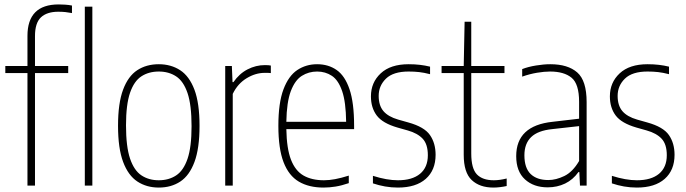

<svg xmlns="http://www.w3.org/2000/svg" viewBox="-20 -838 3098 867"><path d="M104 0V-508H4V-540H104V-676Q104 -818 245 -818Q258 -818 274 -817Q290 -816 305 -813V-779Q289.5 -782 275.2 -783.5Q261 -785 243 -785Q192 -785 165 -759.8Q138 -734.5 138 -675V-540H288V-508H138V0Z M363 0V-808H397V0Z M697 9Q642 9 600.5 -18.2Q559 -45.5 536 -106.8Q513 -168 513 -270Q513 -372 535.8 -433Q558.5 -494 599.8 -521Q641 -548 697 -548Q752 -548 793.5 -521Q835 -494 858 -433Q881 -372 881 -270Q881 -168 858.2 -106.8Q835.5 -45.5 794.2 -18.2Q753 9 697 9ZM697 -24Q742 -24 775.2 -45.8Q808.5 -67.5 826.8 -120.8Q845 -174 845 -268Q845 -364 826.8 -417.8Q808.5 -471.5 775.2 -493.2Q742 -515 697 -515Q652 -515 618.8 -493.5Q585.5 -472 567.2 -419Q549 -366 549 -272Q549 -176 567.2 -122Q585.5 -68 618.8 -46Q652 -24 697 -24Z M997 0V-540H1027L1030 -467H1034Q1060.5 -505.5 1098 -524.8Q1135.5 -544 1176 -544Q1185 -544 1191.8 -543.5Q1198.5 -543 1203 -542V-508Q1195.5 -509 1189.8 -509Q1184 -509 1175 -509Q1134 -509 1093.8 -484.8Q1053.5 -460.5 1031 -414V0Z M1441 9Q1375 9 1329.5 -17.8Q1284 -44.5 1260.5 -105.5Q1237 -166.5 1237 -270Q1237 -373.5 1260 -434.5Q1283 -495.5 1322.5 -521.8Q1362 -548 1412 -548Q1462.5 -548 1500 -522Q1537.5 -496 1558.2 -435.2Q1579 -374.5 1579 -270V-255H1273Q1274.5 -167 1294 -116.8Q1313.5 -66.5 1350.8 -45.2Q1388 -24 1443 -24Q1466.5 -24 1493.2 -29Q1520 -34 1555 -45V-11Q1523 0 1495.2 4.5Q1467.5 9 1441 9ZM1412 -515Q1374 -515 1343 -495.5Q1312 -476 1293.2 -426.5Q1274.5 -377 1273 -288H1543Q1542 -377 1525 -426.5Q1508 -476 1478.8 -495.5Q1449.5 -515 1412 -515Z M1777 9Q1747 9 1718.8 4Q1690.5 -1 1664 -10V-44Q1727 -24 1777 -24Q1841.5 -24 1876.8 -53.2Q1912 -82.5 1912 -137Q1912 -186.5 1888.8 -211.5Q1865.5 -236.5 1821 -249L1775 -262Q1707.5 -281.5 1681.2 -316.5Q1655 -351.5 1655 -403Q1655 -465.5 1699.2 -506.8Q1743.5 -548 1825 -548Q1853 -548 1876.2 -545.2Q1899.5 -542.5 1922 -537V-503Q1895 -510 1872.8 -512.5Q1850.5 -515 1825 -515Q1756 -515 1723 -483Q1690 -451 1690 -405Q1690 -361.5 1711.5 -336.2Q1733 -311 1778 -298L1824 -285Q1896 -265 1921.5 -228.2Q1947 -191.5 1947 -139Q1947 -69.5 1902.5 -30.2Q1858 9 1777 9Z M2208 9Q2146 9 2110 -25Q2074 -59 2074 -139V-508H1974V-540H2074L2078 -740H2108V-540H2258V-508H2108V-145Q2108 -77 2133.5 -50.5Q2159 -24 2210 -24Q2236 -24 2268 -32V2Q2254.5 5 2238.5 7Q2222.5 9 2208 9Z M2453 8Q2390 8 2350.5 -28Q2311 -64 2311 -133Q2311 -270.5 2475 -288L2595 -302V-378Q2595 -459 2561 -487Q2527 -515 2464 -515Q2438 -515 2405 -509.5Q2372 -504 2338 -492V-526Q2365 -536.5 2400 -542.2Q2435 -548 2465 -548Q2544 -548 2586.5 -511Q2629 -474 2629 -377V0H2599L2596 -61H2592Q2567.5 -26.5 2531.8 -9.2Q2496 8 2453 8ZM2348 -137Q2348 -79.5 2376.2 -52.2Q2404.5 -25 2456 -25Q2490.5 -25 2528.2 -43.2Q2566 -61.5 2595 -111V-268.5L2474 -255Q2409 -248.5 2378.5 -219Q2348 -189.5 2348 -137Z M2856 9Q2826 9 2797.8 4Q2769.5 -1 2743 -10V-44Q2806 -24 2856 -24Q2920.5 -24 2955.8 -53.2Q2991 -82.5 2991 -137Q2991 -186.5 2967.8 -211.5Q2944.5 -236.5 2900 -249L2854 -262Q2786.5 -281.5 2760.2 -316.5Q2734 -351.5 2734 -403Q2734 -465.5 2778.2 -506.8Q2822.5 -548 2904 -548Q2932 -548 2955.2 -545.2Q2978.5 -542.5 3001 -537V-503Q2974 -510 2951.8 -512.5Q2929.5 -515 2904 -515Q2835 -515 2802 -483Q2769 -451 2769 -405Q2769 -361.5 2790.5 -336.2Q2812 -311 2857 -298L2903 -285Q2975 -265 3000.5 -228.2Q3026 -191.5 3026 -139Q3026 -69.5 2981.5 -30.2Q2937 9 2856 9Z"/></svg>

Font: Encode Sans Condensed Thin
Style: Regular
Weight: 100
Width: 3
Designer: Multiple Designers
Foundry: Impallari Type
Version: Version 3.000; ttfautohint (v1.8.3) -l 8 -r 50 -G 200 -x 14 